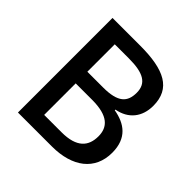

<svg xmlns="http://www.w3.org/2000/svg" viewBox="-185 -870 1025 1025"><g transform="rotate(45 328.0 -357.0)"><path d="M304 -714H95V0H351C506 0 603 -74 603 -204C603 -315 537 -359 452 -374V-379C535 -394 581 -453 581 -536C581 -667 486 -714 304 -714ZM322 -416H203V-623H310C420 -623 469 -594 469 -523C469 -453 434 -416 322 -416ZM203 -328H327C449 -328 489 -282 489 -214C489 -140 449 -90 334 -90H203Z"/></g></svg>

Font: Noto Sans Arabic UI Md
Style: Regular
Weight: 500
Designer: Monotype Design Team, Nadine Chahine and Nizar Qandah
Foundry: Monotype Imaging Inc.
Version: Version 2.010